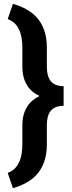

<svg xmlns="http://www.w3.org/2000/svg" viewBox="-20 -800 375 996"><path d="M20 97 47 176C153 146 223 81 223 -52V-151C223 -214 247 -251 310 -251V-353C247 -353 223 -391 223 -454V-553C223 -685 153 -750 47 -780L20 -701C75 -681 96 -627 96 -553V-454C96 -378 129 -328 185 -302C132 -277 96 -228 96 -151V-52C96 22 75 77 20 97Z"/></svg>

Font: Asimov Pro
Style: Bd
Weight: 700
Designer: Google
Version: Version 2.000980; 2014